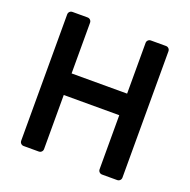

<svg xmlns="http://www.w3.org/2000/svg" viewBox="-127 -839 953 962"><g transform="rotate(20 349.5 -357.5)"><path d="M78 -21V-694Q78 -703 84 -709Q90 -715 99 -715H179Q188 -715 194 -709Q200 -703 200 -694V-424H496V-694Q496 -703 502 -709Q508 -715 517 -715H597Q606 -715 612 -709Q618 -703 618 -694V-21Q618 -12 612 -6Q606 0 597 0H517Q508 0 502 -6Q496 -12 496 -21V-309H200V-21Q200 -12 194 -6Q188 0 179 0H99Q90 0 84 -6Q78 -12 78 -21Z"/></g></svg>

Font: Miriam Libre
Style: Bold
Weight: 700
Designer: Michal Sahar
Foundry: Hagilda
Version: Version 1.001